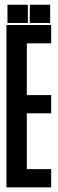

<svg xmlns="http://www.w3.org/2000/svg" viewBox="-20 -808 248 828"><path d="M7.8 0V-700.2H200.7V-621.1H95.7V-397.9H200.7V-319.3H95.7V-78.6H200.7V0ZM100.1 -709H12.2V-787.6H100.1ZM196.3 -709H108.4V-787.6H196.3Z"/></svg>

Font: Silence
Style: Regular
Weight: 400
Designer: Lilo Joris
Foundry: Lilo Joris
Version: Version 1.035;Fontself Maker 3.5.7